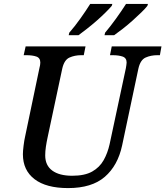

<svg xmlns="http://www.w3.org/2000/svg" viewBox="-20 -951 845 981"><path d="M328 10Q216 10 156.5 -35.5Q97 -81 97 -163Q97 -179 100.5 -207Q104 -235 108 -252L181 -601Q186 -620 186 -631Q186 -655 166 -662Q146 -669 114 -669H101L111 -714H417L408 -669H395Q362 -669 335 -657Q308 -645 298 -600L223 -248Q218 -225 214.5 -201.5Q211 -178 211 -157Q211 -106 247 -79.5Q283 -53 349 -53Q413 -53 451 -74.5Q489 -96 509.5 -132.5Q530 -169 540 -214L623 -602Q624 -609 625.5 -617.5Q627 -626 627 -631Q627 -655 606.5 -662Q586 -669 555 -669H542L551 -714H805L797 -669H784Q751 -669 724 -657Q697 -645 687 -600L604 -208Q582 -105 515.5 -47.5Q449 10 328 10ZM517 -784Q544 -816 572.5 -855.5Q601 -895 624 -931H736L733 -921Q723 -908 702.5 -888Q682 -868 657.5 -846Q633 -824 608 -804.5Q583 -785 563 -771H514ZM334 -784Q362 -816 390.5 -856Q419 -896 441 -931H554L551 -921Q540 -908 520 -888Q500 -868 475 -846Q450 -824 425 -804.5Q400 -785 381 -771H331Z"/></svg>

Font: Noto Serif Medium
Style: Italic
Weight: 500
Italic angle: -12°
Designer: Monotype Design Team
Foundry: Monotype Imaging Inc.
Version: Version 2.014; ttfautohint (v1.8.4.7-5d5b)